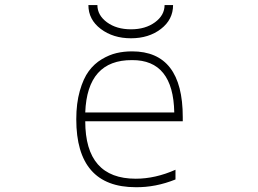

<svg xmlns="http://www.w3.org/2000/svg" viewBox="-20 -742 1040 773"><path d="M323.2 -289.1H681.6Q677.7 -501 511.7 -500Q331.1 -501 323.2 -289.1ZM335.9 -721.7H372.1Q372.1 -680.7 410.6 -652.3Q449.2 -624 507.3 -624Q565.4 -624 604 -652.3Q642.6 -680.7 642.6 -721.7H676.8Q676.8 -663.1 627.9 -625.5Q579.1 -587.9 507.3 -587.9Q435.5 -587.9 385.7 -625.5Q335.9 -663.1 335.9 -721.7ZM526.4 -22.5Q605.5 -22.5 686.5 -58.6V-19.5Q606.4 12.7 526.4 11.7Q287.1 11.7 287.1 -261.7Q287.1 -326.2 301.3 -376Q315.4 -425.8 337.4 -455.6Q359.4 -485.4 389.6 -503.4Q419.9 -521.5 449.2 -528.3Q478.5 -535.2 511.7 -535.2Q715.8 -535.2 715.8 -270.5V-253.9H323.2Q323.2 -22.5 526.4 -22.5Z"/></svg>

Font: GenEi Gothic M ExtraLight
Style: Regular
Weight: 200
Designer: o_tamon (Modified); [Source Han Sans]
Ryoko NISHIZUKA  (kana & ideographs); Paul D. Hunt (Latin, Greek & Cyrillic); Wenl
Version: Version 1.1a;Original Version 1.004